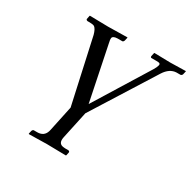

<svg xmlns="http://www.w3.org/2000/svg" viewBox="-149 -577 951 954"><g transform="rotate(30 326.5 -100.5)"><path d="M216.8 157.2 247.6 12.2 166 -357.9Q158.2 -387.2 145.5 -397Q137.2 -401.9 117.7 -401.9H105.5Q97.7 -403.8 97.2 -409.2L101.1 -429.2L102.5 -431.2Q103 -431.2 208 -429.2Q208 -429.2 317.4 -431.2L318.4 -429.2L314 -410.2Q311 -403.3 306.6 -401.9H277.3Q252.9 -400.9 249.5 -389.2Q247.6 -377.9 252.4 -359.9L316.4 -47.9L509.3 -359.9Q519 -375.5 522.5 -389.2Q524.9 -400.4 512.2 -401.4Q506.8 -401.9 500.5 -401.9H471.7Q466.8 -403.3 466.8 -409.2L471.2 -429.2L472.7 -431.2Q473.1 -431.2 564 -429.2L652.8 -431.2L653.3 -429.2L648.9 -410.2Q645.5 -402.8 638.7 -401.9H616.2Q577.6 -400.4 550.3 -357.9L325.2 0L291.5 157.2Q283.2 196.8 314.9 200.2Q319.8 200.7 325.2 201.2H344.2Q351.6 203.1 351.6 209L347.7 228L345.2 230Q344.2 230 237.3 228L134.3 230L132.3 228L136.7 209Q139.6 202.1 145.5 201.2H165Q203.6 201.2 214.4 166.5Q215.8 161.6 216.8 157.2Z"/></g></svg>

Font: Linux Biolinum Slanted O
Style: Slanted
Weight: 400
Designer: Philipp H. Poll
Foundry: Philipp H. Poll
Version: Version 1.0.4